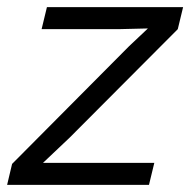

<svg xmlns="http://www.w3.org/2000/svg" viewBox="-22 -520 537 540"><path d="M-2 0 12 -59 341 -390 394 -440 311 -438H95L110 -500H493L478 -438L174 -133L99 -62H201H412L397 0Z"/></svg>

Font: Kantumruy Pro
Style: Italic
Weight: 400
Italic angle: -13°
Designer: Sovichet Tep
Foundry: Sovichet Tep
Version: Version 1.002